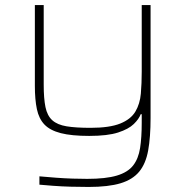

<svg xmlns="http://www.w3.org/2000/svg" viewBox="-20 -530 732 760"><path d="M331 210Q297 210 260 209Q223 208 190.5 205.5Q158 203 136 201V168Q169 171 202.5 173.5Q236 176 267.5 177Q299 178 325 178Q399 178 442.5 165Q486 152 507 125Q528 98 534.5 56Q541 14 541 -44V-78H537Q530 -59 509.5 -39Q489 -19 447.5 -5.5Q406 8 333 8Q263 8 220.5 -3Q178 -14 156 -37Q134 -60 126 -98Q118 -136 118 -190V-510H153V-195Q153 -140 160 -106Q167 -72 187 -54Q207 -36 243.5 -30Q280 -24 338 -24Q414 -24 456 -41Q498 -58 516 -88.5Q534 -119 537.5 -159.5Q541 -200 541 -246V-510H576V-63Q576 13 566.5 65.5Q557 118 531 149.5Q505 181 457 195.5Q409 210 331 210Z"/></svg>

Font: Saira Expanded Thin
Style: Regular
Weight: 250
Width: 7
Designer: Hector Gatti with collaboration of the Omnibus-Type team
Foundry: Omnibus-Type
Version: Version 1.101